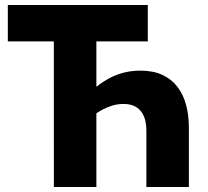

<svg xmlns="http://www.w3.org/2000/svg" viewBox="-20 -748 830 768"><path d="M195.5 0 195.3 -728H365.5V-402H367.3Q392.3 -421.8 419.5 -436.2Q446.7 -450.5 477.4 -458Q508.2 -465.5 541.3 -465.5Q592.7 -465.5 629.4 -448.5Q666.2 -431.5 689.7 -400.6Q713.3 -369.7 724.4 -328.2Q735.5 -286.7 735.5 -237.7V0H565.5V-227Q565.5 -244.7 561.7 -263.1Q557.8 -281.5 547.8 -297.3Q537.8 -313 519.8 -322.6Q501.8 -332.2 473.7 -332.2Q450.5 -332.2 429.8 -325.8Q409.2 -319.5 392.8 -310.8Q376.5 -302.2 365.5 -294.7V0ZM11.3 -582.3V-728H571.2V-582.3Z"/></svg>

Font: Murecho Thin
Style: Regular
Weight: 100
Designer: Neil Summerour
Foundry: Positype
Version: Version 1.010